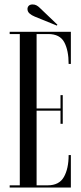

<svg xmlns="http://www.w3.org/2000/svg" viewBox="-20 -843 366 863"><path d="M23.5 0V-10H69V-690H23.5V-700H298.5V-555.5H288.5Q288.5 -616.5 268.8 -653.2Q249 -690 197 -690H144.5V-355.5H252V-415.5H262V-286.5H252V-345.5H144.5V-10H194.5Q246 -10 267.2 -47.5Q288.5 -85 288.5 -146H298.5V0ZM235.5 -728 136 -768.5Q122.5 -774 113 -782.2Q103.5 -790.5 103.5 -802.5Q103.5 -811 109.2 -817Q115 -823 126.5 -823Q136.5 -823 144.2 -818.8Q152 -814.5 158.5 -808L238 -732Z"/></svg>

Font: Imbue 100pt
Style: Regular
Weight: 400
Designer: Tyler Finck
Foundry: Etcetera Type Company
Version: Version 1.102; ttfautohint (v1.8.3)